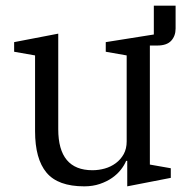

<svg xmlns="http://www.w3.org/2000/svg" viewBox="-20 -647 658 679"><path d="M278 12Q185 12 144.5 -36.5Q104 -85 104 -183V-451L30 -464V-498L186 -528V-190Q186 -45 307 -45Q329 -45 350.5 -51Q372 -57 389.5 -70Q407 -83 417.5 -102Q428 -121 428 -147V-451L354 -464V-498L524 -525V-627H601V-546Q601 -520 585.5 -503Q570 -486 536 -486H510V-65L584 -52V-18L430 12V-78H426Q420 -63 407.5 -47Q395 -31 376.5 -18Q358 -5 333 3.5Q308 12 278 12Z"/></svg>

Font: IBM Plex Serif
Style: Regular
Weight: 400
Designer: Mike Abbink, Paul van der Laan, Pieter van Rosmalen
Foundry: Bold Monday
Version: Version 3.001